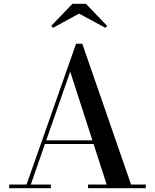

<svg xmlns="http://www.w3.org/2000/svg" viewBox="-20 -996 820 1016"><path d="M212.5 -234V-253.5H532V-234ZM415.5 -764.5 673.5 -19.5H751.5V0H446V-19.5H544.5L351.5 -617L143 -19.5H249V0H28.5V-19.5H120.5L382.5 -764.5ZM261 -849 251 -859 363.5 -976H434.5L547 -859L537 -849L398.5 -924Z"/></svg>

Font: Bodoni Moda Medium
Style: Regular
Weight: 500
Designer: Owen Earl
Foundry: indestructible type
Version: Version 2.005